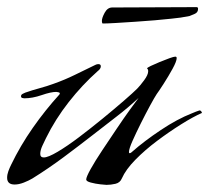

<svg xmlns="http://www.w3.org/2000/svg" viewBox="-21 -517 587 539"><path d="M278 2Q275 2 261 0.5Q247 -1 234 -4.5Q221 -8 221 -13Q221 -20 233.5 -42.5Q246 -65 266 -95Q286 -125 306.5 -155.5Q327 -186 344 -209.5Q361 -233 368 -242Q339 -215 306.5 -190Q274 -165 242 -140Q201 -108 158 -76Q115 -44 70 -16Q60 -10 46 -4.5Q32 1 20 1Q-1 1 -1 -18Q-1 -27 2.5 -36.5Q6 -46 10 -54Q36 -108 71 -158Q106 -208 146 -252Q146 -253 146.5 -253.5Q147 -254 147 -255Q147 -257 143 -258Q139 -259 137 -259Q122 -259 96 -250Q70 -241 47 -241Q45 -241 41.5 -242Q38 -243 38 -247Q38 -251 42.5 -253.5Q47 -256 50 -257Q70 -264 90.5 -269.5Q111 -275 130 -282Q161 -293 189.5 -307Q218 -321 247 -335Q251 -337 255 -337Q262 -337 262 -331Q262 -327 259.5 -323.5Q257 -320 254 -318Q210 -279 172 -230.5Q134 -182 108 -129Q104 -121 98 -108Q92 -95 92 -85Q92 -75 102 -75Q114 -75 141 -91Q168 -107 201 -132Q234 -157 267 -184Q300 -211 326.5 -234Q353 -257 364 -268Q372 -276 383.5 -291.5Q395 -307 395 -317Q395 -322 393.5 -323Q392 -324 392 -325Q392 -327 402.5 -332Q413 -337 427.5 -343Q442 -349 454.5 -353.5Q467 -358 471 -358Q475 -358 475 -354Q475 -345 463.5 -324Q452 -303 438.5 -282Q425 -261 419 -253Q413 -244 400.5 -221Q388 -198 374.5 -171Q361 -144 351 -121.5Q341 -99 341 -90Q341 -87 343 -87Q345 -87 347 -88.5Q349 -90 350 -91Q384 -121 430.5 -152Q477 -183 518 -199Q520 -200 529 -203.5Q538 -207 539 -207Q544 -207 546 -200Q521 -189 487.5 -168Q454 -147 420 -121.5Q386 -96 359 -68.5Q332 -41 321 -16Q316 -4 303 -1Q290 2 278 2ZM267 -451Q265 -453 265 -458Q265 -467 273 -481.5Q281 -496 294 -496L531 -497Q535 -497 535 -492Q535 -482 525.5 -478Q516 -474 511 -472Q487 -467 459.5 -464.5Q432 -462 413 -460Q389 -458 359.5 -456Q330 -454 304.5 -452.5Q279 -451 267 -451Z"/></svg>

Font: My Soul
Style: Regular
Weight: 400
Designer: Robert E. Leuschke
Foundry: Robert E. Leuschke
Version: Version 1.010; ttfautohint (v1.8.4.7-5d5b)